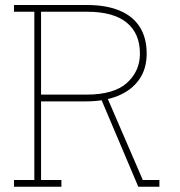

<svg xmlns="http://www.w3.org/2000/svg" viewBox="-20 -730 706 751"><path d="M34.7 0.5V-25.9H114.3V-684.1H34.7V-710.4H320.3Q395.5 -710.4 447.5 -688.7Q499.5 -667 526.6 -624.8Q553.7 -582.5 553.7 -520Q553.7 -460.4 524.2 -418.7Q494.6 -377 441.7 -355.2Q388.7 -333.5 318.4 -333.5H140.6V-25.9H220.2V0.5ZM521 0.5 372.1 -350.6H398.4L538.6 -25.9H603.5V0.5ZM140.6 -359.9H317.9Q425.8 -359.9 476.6 -405.8Q527.3 -451.7 527.3 -520Q527.3 -599.6 475.3 -641.8Q423.3 -684.1 320.3 -684.1H140.6Z"/></svg>

Font: Roboto Slab LO Thin
Style: Regular
Weight: 250
Designer: Google
Version: Version 2.00;September 28, 2018;FontCreator 11.5.0.2427 64-b